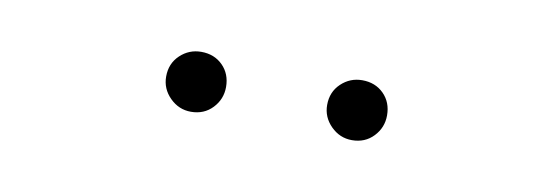

<svg xmlns="http://www.w3.org/2000/svg" viewBox="-25 -735 581 202"><g transform="rotate(10 266.0 -634.0)"><path d="M180 -602Q167 -602 157.5 -611.5Q148 -621 148 -634Q148 -648 157.5 -657Q167 -666 180 -666Q194 -666 203 -657Q212 -648 212 -634Q212 -621 203 -611.5Q194 -602 180 -602ZM352 -602Q339 -602 329.5 -611.5Q320 -621 320 -634Q320 -648 329.5 -657Q339 -666 352 -666Q366 -666 375 -657Q384 -648 384 -634Q384 -621 375 -611.5Q366 -602 352 -602Z"/></g></svg>

Font: Source Sans 3 VF
Style: Regular
Weight: 200
Designer: Paul D. Hunt
Foundry: Adobe
Version: Version 3.046;hotconv 1.0.118;makeotfexe 2.5.65603